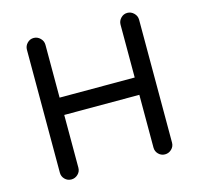

<svg xmlns="http://www.w3.org/2000/svg" viewBox="-102 -796 940 909"><g transform="rotate(-15 368.5 -341.5)"><path d="M93.8 -39.1V-641.6Q93.8 -660.2 106.9 -673.8Q120.1 -687.5 138.7 -687.5Q157.2 -687.5 170.9 -673.8Q184.6 -660.2 184.6 -641.6V-382.8H552.7V-641.6Q552.7 -660.2 565.9 -673.8Q579.1 -687.5 597.7 -687.5Q616.2 -687.5 629.9 -673.8Q643.6 -660.2 643.6 -641.6V-39.1Q643.6 -20.5 629.9 -7.3Q616.2 5.9 597.7 5.9Q579.1 5.9 565.9 -7.3Q552.7 -20.5 552.7 -39.1V-297.9H184.6V-39.1Q184.6 -20.5 170.9 -7.3Q157.2 5.9 138.7 5.9Q120.1 5.9 106.9 -7.3Q93.8 -20.5 93.8 -39.1Z"/></g></svg>

Font: KTXP_ComRound
Style: Medium
Weight: 500
Version: Version 1.01;May 16, 2022;FontCreator 13.0.0.2683 64-bit